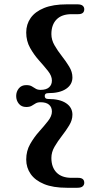

<svg xmlns="http://www.w3.org/2000/svg" viewBox="-20 -760 442 908"><path d="M191.5 -306Q191.5 -292 207.5 -292Q262.5 -292 292.5 -272Q322.5 -252 322.5 -217.5Q322.5 -192 307.2 -167Q292 -142 272.5 -117Q253 -92 238 -66.2Q223 -40.5 223 -13Q223 31 247.5 56Q272 81 318.5 81H350Q378.5 81 378.5 104.5Q378.5 114.5 371 121.2Q363.5 128 346 128H296Q231 128 188.5 110.5Q146 93 125 62.8Q104 32.5 104 -5.5Q104 -46 122.5 -78.5Q141 -111 165 -137.8Q189 -164.5 207.2 -187.8Q225.5 -211 225.5 -232.5Q225.5 -253 212 -264.8Q198.5 -276.5 172 -276.5Q157.5 -276.5 148.5 -271Q139.5 -265.5 130 -259.8Q120.5 -254 104 -254Q81.5 -254 69 -269.5Q56.5 -285 56.5 -306Q56.5 -326.5 69 -342Q81.5 -357.5 104 -357.5Q120.5 -357.5 130 -352Q139.5 -346.5 148.5 -340.8Q157.5 -335 172 -335Q198.5 -335 212 -347Q225.5 -359 225.5 -379Q225.5 -401 207.2 -424Q189 -447 165 -473.8Q141 -500.5 122.5 -533.2Q104 -566 104 -606.5Q104 -645 125 -675Q146 -705 188.5 -722.2Q231 -739.5 296 -739.5H346Q363.5 -739.5 371 -733Q378.5 -726.5 378.5 -716.5Q378.5 -693 350 -693H318.5Q272 -693 247.5 -668Q223 -643 223 -598.5Q223 -571.5 238 -545.5Q253 -519.5 272.5 -494.8Q292 -470 307.2 -445Q322.5 -420 322.5 -394Q322.5 -360 292.5 -339.8Q262.5 -319.5 207.5 -319.5Q191.5 -319.5 191.5 -306Z"/></svg>

Font: Fraunces SemiBold
Style: Regular
Weight: 600
Version: Version 1.000;[b76b70a41]